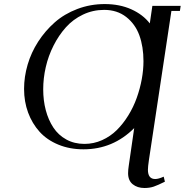

<svg xmlns="http://www.w3.org/2000/svg" viewBox="-20 -731 914 950"><path d="M99.1 -291Q99.1 -351.1 116.7 -411.1Q134.3 -471.2 168.9 -524.9Q203.6 -578.6 251 -620.4Q298.3 -662.1 362.5 -686.5Q426.8 -710.9 498 -710.9Q571.8 -710.9 629.4 -685.1Q687 -659.2 721.2 -615.2L733.9 -702.1H874L870.1 -676.8H828.1L716.8 61Q711.9 94.2 711.9 108.9Q711.9 154.8 748 154.8Q764.2 154.8 790 143.1L795.9 168Q760.7 185.5 740.5 192.4Q720.2 199.2 694.8 199.2Q659.7 199.2 636.7 180.7Q613.8 162.1 613.8 126Q613.8 109.4 617.2 87.9L644 -97.2Q539.1 7.8 393.1 7.8Q324.7 7.8 268.6 -15.4Q212.4 -38.6 175.8 -79.1Q139.2 -119.6 119.1 -173.8Q99.1 -228 99.1 -291ZM193.8 -289.1Q193.8 -233.9 206.5 -185.8Q219.2 -137.7 243.9 -100.1Q268.6 -62.5 308.1 -40.8Q347.7 -19 397.9 -19Q443.8 -19 485.1 -37.6Q526.4 -56.2 557.9 -87.4Q589.4 -118.7 614.7 -159.7Q640.1 -200.7 656.5 -246.6Q672.9 -292.5 681.4 -338.9Q689.9 -385.3 689.9 -428.2Q689.9 -499.5 669.7 -555.7Q649.4 -611.8 604.5 -647Q559.6 -682.1 495.1 -682.1Q439.5 -682.1 390.4 -658.7Q341.3 -635.3 305.9 -595.7Q270.5 -556.2 244.9 -505.4Q219.2 -454.6 206.5 -399.2Q193.8 -343.8 193.8 -289.1Z"/></svg>

Font: Dehuti Alt
Style: Bold-Italic
Weight: 700
Version: Version 1.2